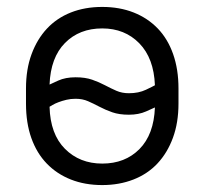

<svg xmlns="http://www.w3.org/2000/svg" viewBox="-20 -527 590 554"><path d="M275 7Q225 7 184.5 -9Q144 -25 115 -55Q86 -85 70.5 -128.5Q55 -172 55 -228V-272Q55 -327 71 -370.5Q87 -414 115.5 -444.5Q144 -475 184.5 -491Q225 -507 275 -507Q325 -507 365.5 -491Q406 -475 435 -445Q464 -415 479.5 -371Q495 -327 495 -272V-228Q495 -173 479 -129.5Q463 -86 434.5 -55.5Q406 -25 365 -9Q324 7 275 7ZM275 -55Q341 -55 382.5 -97Q424 -139 427 -217Q423 -215 401.5 -205.5Q380 -196 352 -196Q324 -196 304 -203Q284 -210 267 -219Q250 -228 234 -235Q218 -242 198 -242Q184 -242 171.5 -239Q159 -236 148.5 -232Q138 -228 131.5 -224Q125 -220 123 -219Q125 -140 167.5 -97.5Q210 -55 275 -55ZM352 -258Q380 -258 401 -268Q422 -278 427 -281Q424 -359 382 -402Q340 -445 275 -445Q209 -445 167.5 -403Q126 -361 123 -283Q127 -285 148 -294.5Q169 -304 198 -304Q226 -304 246 -297Q266 -290 283 -281Q300 -272 316 -265Q332 -258 352 -258Z"/></svg>

Font: Retni Sans
Style: Regular
Weight: 400
Designer: Vitaly Kuzmin
Foundry: ParaType Ltd.
Version: Version 1.00;March 2, 2019;FontCreator 11.5.0.2425 64-bit; t